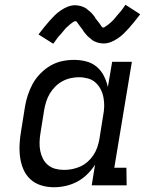

<svg xmlns="http://www.w3.org/2000/svg" viewBox="-20 -780 640 808"><path d="M207 8Q179 8 153 0Q127 -8 108 -25.5Q89 -43 78.5 -67.5Q68 -92 64.5 -119Q61 -146 62.5 -174Q64 -202 69 -230L85 -330Q89 -355 97 -379.5Q105 -404 117.5 -427Q130 -450 149.5 -470Q169 -490 192 -503.5Q215 -517 240.5 -522.5Q266 -528 291 -528Q318 -528 343 -521.5Q368 -515 387 -499Q406 -483 417 -461Q428 -439 434 -414L452 -520H535L461 -74H512L513 0H366L380 -87Q366 -65 346.5 -46Q327 -27 304 -15Q281 -3 256 2.5Q231 8 207 8ZM250 -65Q267 -65 284.5 -68.5Q302 -72 318.5 -79.5Q335 -87 349 -99.5Q363 -112 373 -127Q383 -142 389 -159Q395 -176 398 -193L414 -293Q418 -313 418.5 -332Q419 -351 415.5 -369.5Q412 -388 403.5 -404.5Q395 -421 381.5 -433Q368 -445 349.5 -450Q331 -455 312 -455Q295 -455 277 -451Q259 -447 242.5 -438Q226 -429 212.5 -415.5Q199 -402 189.5 -386Q180 -370 174.5 -352.5Q169 -335 166 -318L150 -218Q147 -199 146.5 -180.5Q146 -162 149.5 -144.5Q153 -127 161 -111.5Q169 -96 182.5 -85Q196 -74 213.5 -69.5Q231 -65 250 -65ZM204 -596 142 -635Q155 -652 167 -667Q179 -682 190 -694Q201 -706 211 -716Q221 -726 235.5 -736Q250 -746 265.5 -752Q281 -758 297 -758Q302 -758 307.5 -757Q313 -756 318 -755Q323 -754 327.5 -752Q332 -750 336.5 -748Q341 -746 344.5 -743Q348 -740 351.5 -737Q355 -734 359.5 -730.5Q364 -727 367 -723Q370 -719 373.5 -715.5Q377 -712 379 -708Q381 -704 383.5 -700.5Q386 -697 390 -692.5Q394 -688 397 -683.5Q400 -679 402.5 -676Q405 -673 407.5 -668.5Q410 -664 415 -664Q418 -664 421 -666.5Q424 -669 427.5 -671Q431 -673 435.5 -676.5Q440 -680 442 -682Q444 -684 446.5 -686Q449 -688 451 -690Q453 -692 455.5 -694.5Q458 -697 460.5 -700Q463 -703 465.5 -706Q468 -709 470.5 -712Q473 -715 476 -718.5Q479 -722 482 -725.5Q485 -729 488.5 -733Q492 -737 495 -741.5Q498 -746 501.5 -750.5Q505 -755 508 -760L570 -720Q557 -703 545 -688Q533 -673 522 -661Q511 -649 501 -639Q491 -629 476.5 -619Q462 -609 446.5 -603Q431 -597 415 -597Q410 -597 404.5 -598Q399 -599 394 -600Q389 -601 384.5 -603Q380 -605 375.5 -607Q371 -609 367.5 -612Q364 -615 360.5 -618Q357 -621 352.5 -624.5Q348 -628 345 -632Q342 -636 338.5 -639.5Q335 -643 332.5 -647Q330 -651 328 -654.5Q326 -658 322 -662.5Q318 -667 315 -671.5Q312 -676 309.5 -679Q307 -682 304.5 -686.5Q302 -691 297 -691Q294 -691 290.5 -689Q287 -687 284 -684.5Q281 -682 276 -678.5Q271 -675 269.5 -673Q268 -671 265.5 -669Q263 -667 260.5 -665Q258 -663 256 -660.5Q254 -658 251.5 -655Q249 -652 246.5 -649Q244 -646 241.5 -643Q239 -640 236 -636.5Q233 -633 229.5 -629.5Q226 -626 223 -622Q220 -618 217 -613.5Q214 -609 210.5 -604.5Q207 -600 204 -596Z"/></svg>

Font: Iosevka Plex Etoile
Style: Italic
Weight: 400
Italic angle: -9°
Designer: Belleve Invis
Foundry: Belleve Invis
Version: Version 25.1.1; ttfautohint (v1.8.4)